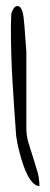

<svg xmlns="http://www.w3.org/2000/svg" viewBox="-20 -618 167 644"><path d="M34.2 -162.1Q27.3 -255.9 22 -343.8Q16.6 -431.6 16.6 -524.4Q16.6 -526.4 16.6 -533.2Q16.6 -540 17.1 -547.4Q17.6 -554.7 17.6 -561.5Q17.6 -568.4 17.6 -570.3Q18.6 -577.1 24.4 -587.4Q30.3 -597.7 38.1 -597.7Q44.9 -597.7 49.3 -591.8Q53.7 -585.9 55.7 -578.1Q57.6 -570.3 58.6 -563.5Q59.6 -556.6 59.6 -554.7Q60.5 -546.9 62 -530.8Q63.5 -514.6 64.5 -497.1Q65.4 -479.5 66.9 -463.9Q68.4 -448.2 68.4 -443.4Q68.4 -436.5 68.4 -417Q68.4 -397.5 68.4 -371.1Q68.4 -344.7 68.4 -314.9Q68.4 -285.2 68.4 -258.8Q68.4 -232.4 68.4 -213.4Q68.4 -194.3 68.4 -187.5Q68.4 -162.1 75.7 -138.2Q83 -114.3 90.8 -90.3Q98.6 -66.4 105.5 -42.5Q112.3 -18.6 112.3 5.9Q100.6 5.9 90.3 -4.9Q80.1 -15.6 71.8 -31.7Q63.5 -47.9 57.1 -67.4Q50.8 -86.9 45.9 -105.5Q41 -124 38.1 -139.2Q35.2 -154.3 34.2 -162.1Z"/></svg>

Font: Zeyada
Style: Regular
Weight: 400
Version: Version 1.002 2010